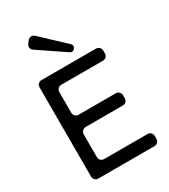

<svg xmlns="http://www.w3.org/2000/svg" viewBox="-230 -1073 1042 1182"><g transform="rotate(-30 291.5 -482.5)"><path d="M345 -762 160 -887Q146 -897 144 -910.5Q142 -924 153 -937L164 -951Q175 -965 190 -965Q203 -965 214 -954L377 -801Q393 -785 379 -767Q372 -757 359 -757Q352 -757 345 -762ZM77 -34V-666Q77 -681 86.5 -690.5Q96 -700 111 -700H496Q511 -700 520.5 -690.5Q530 -681 530 -666V-648Q530 -633 520.5 -623.5Q511 -614 496 -614H202Q187 -614 177.5 -604.5Q168 -595 168 -580V-435Q168 -420 177.5 -410.5Q187 -401 202 -401H464Q479 -401 488.5 -391.5Q498 -382 498 -367V-348Q498 -333 488.5 -323.5Q479 -314 464 -314H202Q187 -314 177.5 -304.5Q168 -295 168 -280V-120Q168 -105 177.5 -95.5Q187 -86 202 -86H508Q523 -86 532.5 -76.5Q542 -67 542 -52V-34Q542 -19 532.5 -9.5Q523 0 508 0H111Q96 0 86.5 -9.5Q77 -19 77 -34Z"/></g></svg>

Font: Higure Gothic Medium
Style: Regular
Weight: 500
Designer: Yoshimichi Ohira
Foundry: Positype
Version: Version 1.000